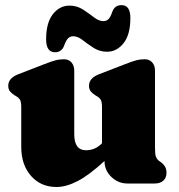

<svg xmlns="http://www.w3.org/2000/svg" viewBox="-20 -734 715 768"><path d="M65 -146V-305Q65 -327.5 59.5 -335.8Q54 -344 45 -349L38 -353Q27 -360 20 -368.5Q13 -377 13 -391Q13 -421.5 53 -437L159 -478Q184.5 -488 201 -492.5Q217.5 -497 236 -497Q255 -497 266 -484.2Q277 -471.5 277 -452V-197Q277 -133 324 -133Q339 -133 353.8 -138Q368.5 -143 384 -157L388 -161V-305Q388 -327.5 382.5 -335.8Q377 -344 368 -349L361 -353Q350 -360 343 -368.5Q336 -377 336 -391Q336 -421.5 376 -437L482 -478Q507.5 -488 524 -492.5Q540.5 -497 559 -497Q578 -497 589 -484.2Q600 -471.5 600 -452V-142Q600 -116.5 603.8 -107Q607.5 -97.5 614 -92L621 -87Q633 -79 639.5 -68.5Q646 -58 646 -43Q646 -23 633.5 -11.5Q621 0 599 0H489Q453 0 425.5 -26.2Q398 -52.5 398 -90Q336.5 -33.5 290.8 -9.8Q245 14 206 14Q143 14 104 -30.5Q65 -75 65 -146ZM408.5 -527Q378.5 -527 354.5 -542.5Q330.5 -558 310.8 -573.5Q291 -589 273 -589Q259.5 -589 251.2 -579.5Q243 -570 236 -550Q226 -525 200 -525Q164.5 -525 164.5 -577Q164.5 -643 191.5 -677.2Q218.5 -711.5 257.5 -711.5Q288 -711.5 311.8 -696Q335.5 -680.5 355.5 -665Q375.5 -649.5 393 -649.5Q407.5 -649.5 415.5 -659.2Q423.5 -669 430 -689Q440 -713.5 466 -713.5Q501.5 -713.5 501.5 -662Q501.5 -595.5 474.2 -561.2Q447 -527 408.5 -527Z"/></svg>

Font: Fraunces 9pt S100 Black
Style: Regular
Weight: 900
Version: Version 1.000; ttfautohint (v1.8.3)